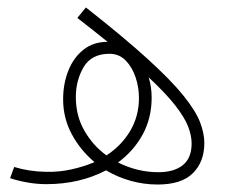

<svg xmlns="http://www.w3.org/2000/svg" viewBox="-20 -486 611 514"><path d="M402 8Q365 8 329.5 -2Q294 -12 264 -30Q193 7 104 7Q79 7 53.5 2.5Q28 -2 7 -9L18 -39Q57 -27 102 -26Q137 -25 171 -32.5Q205 -40 233 -52Q195 -84 172 -127Q149 -170 149 -220Q149 -262 163 -297Q177 -332 203.5 -353Q230 -374 268 -374Q231 -404 187 -438L210 -466Q313 -385 376 -327.5Q439 -270 471.5 -229.5Q504 -189 515.5 -159Q527 -129 527 -103Q527 -53 496.5 -22.5Q466 8 402 8ZM183 -226Q183 -176 206 -136Q229 -96 265 -70Q305 -96 328.5 -135.5Q352 -175 352 -224Q352 -252 343 -279Q334 -306 316.5 -324Q299 -342 273 -342Q225 -342 204 -306.5Q183 -271 183 -226ZM386 -225Q386 -170 362 -126Q338 -82 296 -51Q348 -25 404 -25Q446 -25 469.5 -44Q493 -63 493 -102Q493 -123 483.5 -147.5Q474 -172 449 -204Q424 -236 378 -279Q386 -253 386 -225Z"/></svg>

Font: Noto Sans Arabic UI XCn XLt
Style: Regular
Weight: 200
Width: 2
Designer: Monotype Design Team, Nadine Chahine and Nizar Qandah
Foundry: Monotype Imaging Inc.
Version: Version 2.010; ttfautohint (v1.8.4.7-5d5b)